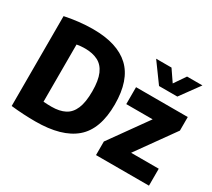

<svg xmlns="http://www.w3.org/2000/svg" viewBox="-148 -1059 1476 1336"><g transform="rotate(30 590.0 -391.0)"><path d="M251.5 8.5Q206 8.5 155 5.8Q104 3 56 -2.5V-724.5Q106.5 -735.5 165 -742.2Q223.5 -749 281.5 -749Q476 -749 574.2 -657.2Q672.5 -565.5 672.5 -370Q672.5 -171 567.8 -81.2Q463 8.5 251.5 8.5ZM298.5 -136.5Q362 -136.5 404.8 -158.5Q447.5 -180.5 469.2 -231.8Q491 -283 491 -370.5Q491 -457.5 468.8 -508.8Q446.5 -560 403.5 -582.2Q360.5 -604.5 298.5 -604.5Q264.5 -604.5 233 -598.5V-139Q251.5 -137.5 267.8 -137Q284 -136.5 298.5 -136.5ZM735 0V-109L952 -412.5H740V-548.5H1155.5V-439.5L938.5 -136H1160.5V0ZM874.5 -635.5 762 -790H885.5L948 -698.5L1010.5 -790H1134L1021.5 -635.5Z"/></g></svg>

Font: Encode Sans Semi Condensed ExtraBold
Style: Regular
Weight: 800
Width: 4
Designer: Multiple Designers
Foundry: Impallari Type
Version: Version 3.000; ttfautohint (v1.8.3) -l 8 -r 50 -G 200 -x 14 